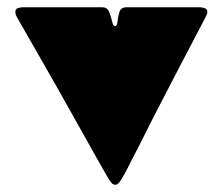

<svg xmlns="http://www.w3.org/2000/svg" viewBox="-20 -515 606 524"><path d="M545.9 -482.4Q545.9 -478.5 543.9 -474.4Q542 -470.2 540 -466.3Q504.9 -399.4 469.7 -332Q434.6 -264.6 399.9 -197.3Q385.3 -168.9 371.1 -140.1Q356.9 -111.3 341.8 -83Q338.9 -77.1 330.1 -59.6Q321.3 -42 311.8 -26.4Q302.2 -10.7 295.9 -10.7Q288.6 -10.7 284.7 -15.4Q280.8 -20 276.9 -25.9Q268.6 -40 260.7 -54.2Q252.9 -68.4 244.6 -82.5Q226.6 -114.3 208.7 -146.5Q190.9 -178.7 172.9 -210.4Q137.2 -274.4 100.6 -338.1Q64 -401.9 27.8 -465.3Q25.4 -469.7 23.7 -473.4Q22 -477.1 22 -482.4Q22 -490.7 28.8 -492.9Q35.6 -495.1 42 -495.1H259.3Q272.9 -495.1 278.1 -482.2Q283.2 -469.2 285.9 -456.5Q288.6 -443.8 293.9 -443.8Q299.8 -443.8 300.8 -456.5Q301.8 -469.2 305.9 -482.2Q310.1 -495.1 324.7 -495.1H525.9Q531.7 -495.1 538.8 -492.7Q545.9 -490.2 545.9 -482.4Z"/></svg>

Font: Belanosima
Style: Bold
Weight: 700
Designer: The DocRepair Project, Santiago Orozco
Foundry: Google
Version: Version 2.000